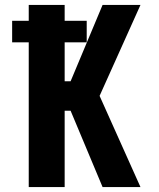

<svg xmlns="http://www.w3.org/2000/svg" viewBox="-20 -755 640 775"><path d="M394 0 265 -308H241V0H96V-584H29V-671H96V-735H241V-671H330V-584H241V-427H265L394 -735H547L382 -368L547 0Z"/></svg>

Font: Iosevka Heavy Extended
Style: Regular
Weight: 900
Width: 7
Monospace: yes
Designer: Belleve Invis
Foundry: Belleve Invis
Version: Version 32.5.0; ttfautohint (v1.8.4)